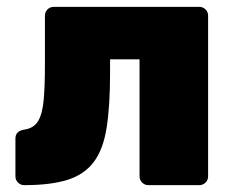

<svg xmlns="http://www.w3.org/2000/svg" viewBox="-20 -540 685 560"><path d="M51 0Q40 0 32.5 -7.5Q25 -15 25 -26V-136Q25 -158 51 -162Q79 -166 91.5 -187.5Q104 -209 107.5 -249.5Q111 -290 111 -347V-494Q111 -505 118.5 -512.5Q126 -520 137 -520H561Q572 -520 579.5 -512.5Q587 -505 587 -494V-26Q587 -15 579.5 -7.5Q572 0 561 0H413Q402 0 394.5 -7.5Q387 -15 387 -26V-367H301V-326Q301 -231 291 -167.5Q281 -104 253.5 -67.5Q226 -31 177 -15.5Q128 0 51 0Z"/></svg>

Font: Rubik ExtraBold
Style: Regular
Weight: 800
Designer: Hubert and Fischer
Foundry: Hubert and Fischer
Version: Version 2.300;gftools[0.9.30]